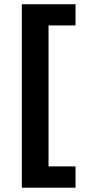

<svg xmlns="http://www.w3.org/2000/svg" viewBox="-20 -750 435 906"><path d="M83 -730V135.7H336.4V35.2H209V-629.9H336.4V-730Z"/></svg>

Font: Wand UI Pro Bold
Style: Regular
Weight: 700
Designer: Andreas Faust
Version: Version 1.003;FEAKit 1.0